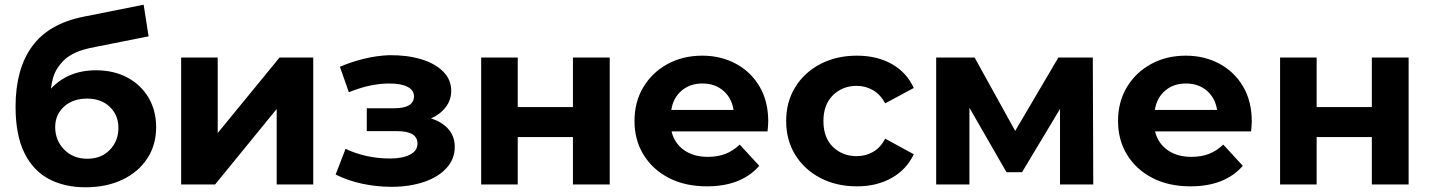

<svg xmlns="http://www.w3.org/2000/svg" viewBox="-20 -782 6066 814"><path d="M342 12Q254 12 187.5 -23Q121 -58 83.5 -133.5Q46 -209 46 -330Q46 -488 115.5 -584.5Q185 -681 333 -711L589 -762L610 -628L384 -583Q361 -579 331 -570.5Q301 -562 273 -544Q245 -526 223.5 -493Q202 -460 196 -406Q231 -444 279 -464Q327 -484 387 -484Q463 -484 520.5 -453Q578 -422 610 -367.5Q642 -313 642 -243Q642 -167 604 -109.5Q566 -52 498.5 -20Q431 12 342 12ZM350 -109Q409 -109 445.5 -146.5Q482 -184 482 -240Q482 -294 445.5 -329Q409 -364 349 -364Q289 -364 251.5 -330Q214 -296 214 -243Q214 -187 252 -148Q290 -109 350 -109Z M748 0V-538H903V-218L1165 -538H1308V0H1153V-320L892 0Z M1640 10Q1577 10 1516 -3Q1455 -16 1403 -42L1445 -151Q1487 -131 1535 -120.5Q1583 -110 1633 -110Q1687 -110 1718.5 -126.5Q1750 -143 1750 -173Q1750 -226 1664 -226H1535V-323H1651Q1735 -323 1735 -374Q1735 -399 1708.5 -413.5Q1682 -428 1630 -428Q1550 -428 1459 -391L1421 -499Q1473 -521 1525.5 -533.5Q1578 -546 1629 -548Q1704 -549 1763.5 -531.5Q1823 -514 1858 -479.5Q1893 -445 1893 -397Q1893 -358 1869.5 -327.5Q1846 -297 1807 -280Q1855 -265 1881.5 -234Q1908 -203 1908 -160Q1908 -108 1873 -69.5Q1838 -31 1777 -10.5Q1716 10 1640 10Z M2020 0V-538H2175V-328H2409V-538H2565V0H2409V-201H2175V0Z M2977 8Q2884 8 2815 -28Q2746 -64 2708 -126.5Q2670 -189 2670 -269Q2670 -350 2707.5 -412.5Q2745 -475 2810 -510.5Q2875 -546 2957 -546Q3036 -546 3099.5 -512Q3163 -478 3200 -415.5Q3237 -353 3237 -267Q3237 -258 3236 -246.5Q3235 -235 3234 -225H2827Q2839 -175 2879.5 -146Q2920 -117 2981 -117Q3024 -117 3056.5 -130Q3089 -143 3116 -169L3199 -79Q3123 8 2977 8ZM2826 -316H3090Q3082 -367 3046.5 -397.5Q3011 -428 2958 -428Q2905 -428 2869.5 -397.5Q2834 -367 2826 -316Z M3613 8Q3526 8 3458 -27.5Q3390 -63 3351.5 -125.5Q3313 -188 3313 -269Q3313 -350 3351.5 -412.5Q3390 -475 3458 -510.5Q3526 -546 3613 -546Q3698 -546 3761 -510.5Q3824 -475 3854 -409L3733 -344Q3712 -382 3680.5 -400Q3649 -418 3612 -418Q3552 -418 3511.5 -378.5Q3471 -339 3471 -269Q3471 -198 3511.5 -159Q3552 -120 3612 -120Q3649 -120 3680.5 -137.5Q3712 -155 3733 -194L3854 -128Q3824 -64 3761 -28Q3698 8 3613 8Z M3949 0V-538H4112L4284 -227L4467 -538H4613L4615 0H4474V-320L4313 -52H4247L4090 -325V0Z M5027 8Q4934 8 4865 -28Q4796 -64 4758 -126.5Q4720 -189 4720 -269Q4720 -350 4757.5 -412.5Q4795 -475 4860 -510.5Q4925 -546 5007 -546Q5086 -546 5149.5 -512Q5213 -478 5250 -415.5Q5287 -353 5287 -267Q5287 -258 5286 -246.5Q5285 -235 5284 -225H4877Q4889 -175 4929.5 -146Q4970 -117 5031 -117Q5074 -117 5106.5 -130Q5139 -143 5166 -169L5249 -79Q5173 8 5027 8ZM4876 -316H5140Q5132 -367 5096.5 -397.5Q5061 -428 5008 -428Q4955 -428 4919.5 -397.5Q4884 -367 4876 -316Z M5407 0V-538H5562V-328H5796V-538H5952V0H5796V-201H5562V0Z"/></svg>

Font: Montserrat
Style: Bold
Weight: 700
Designer: Julieta Ulanovsky
Foundry: Julieta Ulanovsky
Version: Version 9.000; ttfautohint (v1.8.4.7-5d5b)